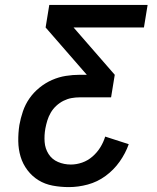

<svg xmlns="http://www.w3.org/2000/svg" viewBox="-20 -755 640 783"><path d="M261 8Q227 8 195 2Q163 -4 137 -20Q111 -36 92 -61Q73 -86 64 -116Q55 -146 54.5 -179Q54 -212 59 -245Q64 -273 73.5 -301Q83 -329 100 -353.5Q117 -378 141 -397.5Q165 -417 192.5 -429Q220 -441 248.5 -445.5Q277 -450 305 -450H334L166 -643L181 -735H582L567 -643H280L448 -450L433 -358H305Q288 -358 271.5 -355Q255 -352 239 -344Q223 -336 209.5 -323.5Q196 -311 187 -295.5Q178 -280 173 -263.5Q168 -247 165 -231Q160 -203 162 -176Q164 -149 178 -127Q192 -105 216.5 -94.5Q241 -84 269 -84Q292 -84 315 -92Q338 -100 357 -116.5Q376 -133 389 -154Q402 -175 409 -198L505 -167Q492 -130 468 -96Q444 -62 410.5 -37.5Q377 -13 338 -2.5Q299 8 261 8Z"/></svg>

Font: Iosevka Aile Semibold
Style: Italic
Weight: 600
Italic angle: -9°
Designer: Belleve Invis
Foundry: Belleve Invis
Version: Version 31.1.0; ttfautohint (v1.8.4)